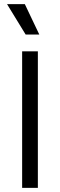

<svg xmlns="http://www.w3.org/2000/svg" viewBox="-20 -908 290 928"><path d="M87 0V-660H163V0ZM104 -741 14 -888H100L170 -741Z"/></svg>

Font: Bricolage Grotesque Light
Style: Regular
Weight: 300
Designer: Mathieu Triay
Foundry: Atelier Triay
Version: Version 1.000;gftools[0.9.30]